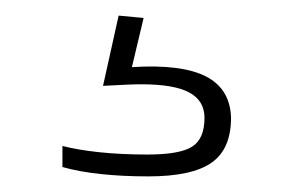

<svg xmlns="http://www.w3.org/2000/svg" viewBox="-20 -31 360 246"><path d="M276 120Q276 160 251 177.5Q226 195 170 195Q137 195 109 192Q81 189 60 183V156Q79 161 107 164Q135 167 169 167Q210 167 226 157Q242 147 242 120Q242 98 222.5 87.5Q203 77 161 77Q152 77 141.5 77.5Q131 78 112 79L132 -11L164 -8L149 55Q213 51 244 67Q275 83 276 120Z"/></svg>

Font: Blinker ExtraLight
Style: Regular
Weight: 200
Designer: Juergen Huber
Foundry: supertype
Version: Version 1.017;hotconv 1.0.117;makeotfexe 2.5.65602